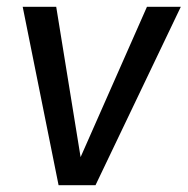

<svg xmlns="http://www.w3.org/2000/svg" viewBox="-20 -547 554 567"><path d="M414 -527H514L262 0H153L47 -527H146L218 -83Z"/></svg>

Font: Fira Sans Variable
Style: Italic
Weight: 397
Italic angle: -8°
Designer: Carrois Corporate & Edenspiekermann AG
Foundry: Carrois Corporate GbR & Edenspiekermann AG
Version: Version 4.202